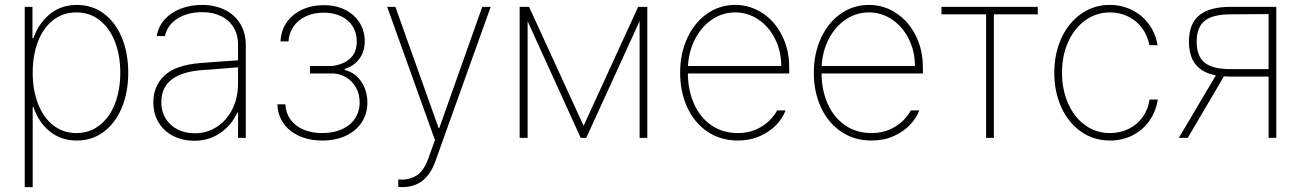

<svg xmlns="http://www.w3.org/2000/svg" viewBox="-20 -558 5267 777"><path d="M80.1 -530.3H111.3V-403.3H115.2Q136.7 -464.4 182.1 -501.2Q227.5 -538.1 291 -538.1Q353.5 -538.1 400.6 -502.7Q447.8 -467.3 473.4 -405Q499 -342.8 499 -263.7Q499 -185.1 473.1 -122.6Q447.3 -60.1 400.1 -24.7Q353 10.7 291 10.7Q227.5 10.7 181.6 -26.1Q135.7 -63 115.2 -125H112.3V199.2H80.1ZM289.1 -19.5Q342.8 -19.5 383.3 -51.3Q423.8 -83 445.3 -138.7Q466.8 -194.3 466.8 -263.7Q466.8 -333.5 445.3 -388.9Q423.8 -444.3 383.5 -476.1Q343.3 -507.8 289.1 -507.8Q234.9 -507.8 194.8 -476.3Q154.8 -444.8 133.5 -389.2Q112.3 -333.5 112.3 -263.7Q112.3 -193.8 133.8 -138.2Q155.3 -82.5 195.3 -51Q235.4 -19.5 289.1 -19.5Z M789.1 -302.7Q825.7 -305.7 869.4 -308.8Q913.1 -312 943.4 -314V-377.9Q943.4 -417 925.5 -446.8Q907.7 -476.6 874.8 -492.7Q841.8 -508.8 797.9 -508.8Q740.2 -508.8 699 -483.2Q657.7 -457.5 647.5 -412.1H614.3Q620.6 -450.7 646.2 -479.2Q671.9 -507.8 711.4 -522.9Q751 -538.1 797.9 -538.1Q848.6 -538.1 888.7 -518.8Q928.7 -499.5 951.7 -462.6Q974.6 -425.8 974.6 -376V0H943.4V-102.5H940.4Q917 -50.8 871.1 -19.5Q825.2 11.7 765.6 11.7Q720.7 11.7 682.9 -6.8Q645 -25.4 622.8 -60.8Q600.6 -96.2 600.6 -144.5Q600.6 -209.5 645.3 -252Q689.9 -294.4 789.1 -302.7ZM767.6 -18.6Q816.9 -18.6 857.2 -44.4Q897.5 -70.3 920.4 -116.5Q943.4 -162.6 943.4 -220.7V-285.6L900.4 -282.2Q813 -274.9 797.9 -274.4Q632.8 -261.7 632.8 -144.5Q632.8 -106.9 650.4 -78.4Q668 -49.8 698.7 -34.2Q729.5 -18.6 767.6 -18.6Z M1284.2 -19.5Q1329.6 -19.5 1363.8 -34.9Q1397.9 -50.3 1416.7 -78.6Q1435.5 -106.9 1435.5 -143.6Q1435.5 -177.2 1420.9 -203.4Q1406.2 -229.5 1381.8 -244.4Q1357.4 -259.3 1329.1 -260.7H1234.4V-291H1326.2Q1372.6 -297.9 1398.2 -322.5Q1423.8 -347.2 1423.8 -389.6Q1423.8 -424.8 1407.2 -451.4Q1390.6 -478 1360.1 -492.4Q1329.6 -506.8 1290 -506.8Q1250 -506.8 1218.3 -492.2Q1186.5 -477.5 1168 -450.9Q1149.4 -424.3 1147.5 -390.6H1115.2Q1117.2 -434.1 1140.1 -467.3Q1163.1 -500.5 1202.4 -518.8Q1241.7 -537.1 1290 -537.1Q1339.4 -537.1 1377.2 -518.1Q1415 -499 1435.5 -465.8Q1456.1 -432.6 1456.1 -390.6Q1456.1 -349.1 1434.1 -319.8Q1412.1 -290.5 1375 -279.3V-274.4Q1400.4 -269.5 1421.4 -251.2Q1442.4 -232.9 1454.6 -204.6Q1466.8 -176.3 1466.8 -143.6Q1466.8 -98.6 1444.3 -63.7Q1421.9 -28.8 1380.4 -9Q1338.9 10.7 1284.2 10.7Q1231.9 10.7 1191.2 -7.6Q1150.4 -25.9 1127.2 -59.1Q1104 -92.3 1102.5 -135.7H1134.8Q1136.7 -100.6 1155.5 -74.5Q1174.3 -48.3 1207.3 -33.9Q1240.2 -19.5 1284.2 -19.5Z M1591.8 198.2V168L1606.4 168.9Q1640.1 168.9 1667.5 151.4Q1694.8 133.8 1713.9 82L1740.2 8.8L1546.9 -530.3H1580.1L1754.9 -40H1757.8L1931.6 -530.3H1965.8L1742.2 93.8Q1723.6 146.5 1690.4 172.9Q1657.2 199.2 1607.4 199.2Q1595.7 199.2 1591.8 198.2Z M2562.5 -530.3H2599.6V0H2568.4V-472.7L2352.5 0H2330.1L2115.2 -472.2V0H2083V-530.3H2121.1L2341.8 -48.8Z M2732.4 -263.7Q2732.4 -341.3 2761.5 -404.1Q2790.5 -466.8 2841.3 -502.4Q2892.1 -538.1 2955.1 -538.1Q3015.1 -538.1 3065.2 -505.4Q3115.2 -472.7 3144.5 -414.8Q3173.8 -356.9 3173.8 -285.2V-260.7H2763.7Q2764.2 -192.9 2788.6 -137.9Q2813 -83 2858.6 -51.3Q2904.3 -19.5 2965.8 -19.5Q3008.3 -19.5 3040.8 -34.4Q3073.2 -49.3 3093.8 -70.1Q3114.3 -90.8 3125 -111.3H3159.2Q3147.9 -80.6 3121.6 -52.7Q3095.2 -24.9 3055.2 -7.1Q3015.1 10.7 2965.8 10.7Q2896.5 10.7 2843.5 -24.9Q2790.5 -60.5 2761.5 -123Q2732.4 -185.5 2732.4 -263.7ZM3141.6 -291Q3141.6 -350.6 3116.7 -400.4Q3091.8 -450.2 3049.1 -479Q3006.3 -507.8 2955.1 -507.8Q2904.3 -507.8 2862.1 -479.5Q2819.8 -451.2 2793.7 -401.6Q2767.6 -352.1 2764.2 -291Z M3273.4 -263.7Q3273.4 -341.3 3302.5 -404.1Q3331.5 -466.8 3382.3 -502.4Q3433.1 -538.1 3496.1 -538.1Q3556.2 -538.1 3606.2 -505.4Q3656.2 -472.7 3685.5 -414.8Q3714.8 -356.9 3714.8 -285.2V-260.7H3304.7Q3305.2 -192.9 3329.6 -137.9Q3354 -83 3399.7 -51.3Q3445.3 -19.5 3506.8 -19.5Q3549.3 -19.5 3581.8 -34.4Q3614.3 -49.3 3634.8 -70.1Q3655.3 -90.8 3666 -111.3H3700.2Q3689 -80.6 3662.6 -52.7Q3636.2 -24.9 3596.2 -7.1Q3556.2 10.7 3506.8 10.7Q3437.5 10.7 3384.5 -24.9Q3331.5 -60.5 3302.5 -123Q3273.4 -185.5 3273.4 -263.7ZM3682.6 -291Q3682.6 -350.6 3657.7 -400.4Q3632.8 -450.2 3590.1 -479Q3547.4 -507.8 3496.1 -507.8Q3445.3 -507.8 3403.1 -479.5Q3360.8 -451.2 3334.7 -401.6Q3308.6 -352.1 3305.2 -291Z M3790 -530.3H4179.7V-500H4002V0H3970.7V-500H3790Z M4246.6 -263.7Q4246.6 -340.8 4275.4 -403.6Q4304.2 -466.3 4355.5 -502.2Q4406.7 -538.1 4471.2 -538.1Q4519.5 -538.1 4560.8 -517.6Q4602.1 -497.1 4629.4 -460Q4656.7 -422.9 4664.6 -375H4631.3Q4624.5 -413.6 4602.3 -443.8Q4580.1 -474.1 4546.1 -491Q4512.2 -507.8 4472.2 -507.8Q4417 -507.8 4372.8 -476.3Q4328.6 -444.8 4303.2 -389.2Q4277.8 -333.5 4277.8 -263.7Q4277.8 -195.3 4302.5 -139.4Q4327.1 -83.5 4371.3 -51.5Q4415.5 -19.5 4472.2 -19.5Q4512.7 -19.5 4546.9 -36.1Q4581.1 -52.7 4603.5 -83.5Q4626 -114.3 4632.3 -155.3H4665.5Q4657.7 -106 4630.9 -68.4Q4604 -30.8 4562.7 -10Q4521.5 10.7 4472.2 10.7Q4406.7 10.7 4355.5 -24.9Q4304.2 -60.5 4275.4 -123Q4246.6 -185.5 4246.6 -263.7Z M5113.8 -248H4958.5L4933.1 -249L4786.6 0H4750.5L4900.4 -252.9Q4845.2 -263.7 4818.4 -297.4Q4791.5 -331.1 4791.5 -389.6Q4791.5 -461.4 4832.8 -495.8Q4874 -530.3 4960.4 -530.3H5145V0H5113.8ZM4958.5 -278.3H5113.8V-501L4960.4 -500Q4888.2 -500 4855.5 -473.9Q4822.8 -447.8 4822.8 -389.6Q4822.8 -330.6 4855.2 -304.4Q4887.7 -278.3 4958.5 -278.3Z"/></svg>

Font: Pretendard Thin
Style: Regular
Weight: 100
Designer: Base glyphs from Inter by Rasmus Andersson; Hangeul glyphs from Noto Sans CJK(Source Han Sans) by Jang Soo-young and Kan
Foundry: Kil Hyung-jin
Version: Version 1.309